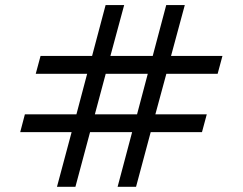

<svg xmlns="http://www.w3.org/2000/svg" viewBox="-20 -740 960 760"><path d="M278.5 -0.5 336.5 -217H503L445.5 -0.5H518.5L576.5 -217H779.5L798.5 -287.5H595L638.5 -448H841.5L860.5 -518.5H657L711.5 -720H638L584.5 -518.5H417L471.5 -720H398L344.5 -518.5H140.5L121.5 -448H325L282.5 -287.5H78.5L60 -217H263.5L205.5 -0.5ZM398.5 -448H565L522.5 -287.5H355.5Z"/></svg>

Font: Manrope
Style: Regular
Weight: 400
Designer: Mikhail Sharanda
Foundry: Mikhail Sharanda
Version: Version 4.505